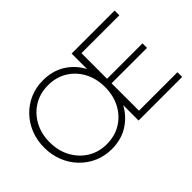

<svg xmlns="http://www.w3.org/2000/svg" viewBox="-105 -1033 1383 1383"><g transform="rotate(-45 587.0 -341.0)"><path d="M398 10Q326 10 264.5 -17Q203 -44 157 -92Q111 -140 85.5 -204Q60 -268 60 -342Q60 -416 85 -479.5Q110 -543 156 -591Q202 -639 263 -665.5Q324 -692 396 -692Q494 -692 566.5 -646.5Q639 -601 679 -524V-682H1117V-634H731V-373H1092V-327H731V-48H1123V0H679V-157Q639 -82 567 -36Q495 10 398 10ZM396 -41Q481 -41 544.5 -80.5Q608 -120 643.5 -188Q679 -256 679 -342Q679 -427 643.5 -494.5Q608 -562 544.5 -601.5Q481 -641 396 -641Q315 -641 251.5 -602Q188 -563 151.5 -495.5Q115 -428 115 -342Q115 -256 151.5 -188Q188 -120 251.5 -80.5Q315 -41 396 -41Z"/></g></svg>

Font: Outfit ExtraLight
Style: Regular
Weight: 200
Designer: Rodrigo Fuenzalida
Foundry: fragTYPE
Version: Version 1.100; ttfautohint (v1.8.4.7-5d5b);gftools[0.9.27]